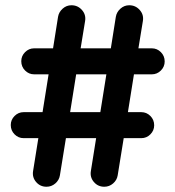

<svg xmlns="http://www.w3.org/2000/svg" viewBox="-20 -703 668 731"><path d="M157 8Q133 8 117.5 -10Q102 -28 106 -52L126 -177H70Q50 -177 35.5 -191.5Q21 -206 21 -227Q21 -247 35.5 -261.5Q50 -276 70 -276H142L165 -420H110Q90 -420 75.5 -434.5Q61 -449 61 -470Q61 -490 75.5 -504.5Q90 -519 110 -519H182L201 -639Q204 -657 218.5 -670Q233 -683 252 -683Q276 -683 292 -665Q308 -647 304 -623L287 -519H402L421 -639Q424 -657 438.5 -670Q453 -683 472 -683Q496 -683 512 -665Q528 -647 524 -623L507 -519H558Q578 -519 592.5 -504.5Q607 -490 607 -469Q607 -449 592.5 -434.5Q578 -420 558 -420H490L467 -276H518Q538 -276 552.5 -261.5Q567 -247 567 -226Q567 -206 552.5 -191.5Q538 -177 518 -177H451L428 -35Q425 -17 410.5 -4.5Q396 8 377 8Q353 8 337.5 -10Q322 -28 326 -52L346 -177H231L208 -35Q205 -17 190.5 -4.5Q176 8 157 8ZM247 -276H362L385 -420H270Z"/></svg>

Font: Jellee Roman
Style: Regular
Weight: 400
Designer: Alfredo Marco Pradil
Foundry: Alfredo Marco Pradil
Version: Version 1.016;PS 001.016;hotconv 1.0.88;makeotf.lib2.5.64775